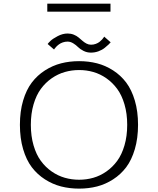

<svg xmlns="http://www.w3.org/2000/svg" viewBox="-20 -1050 890 1080"><path d="M246 -1029.5H601.5V-984.5H246ZM491.5 -754Q469 -754 449.8 -763.8Q430.5 -773.5 419.2 -785Q408 -796.5 392.2 -806.2Q376.5 -816 360 -816Q346 -816 333.2 -811.5Q320.5 -807 311.8 -800.5Q303 -794 296.5 -787.2Q290 -780.5 287 -776L284 -771.5L248 -802.5Q251.5 -808 264 -820Q276.5 -832 304.5 -846.8Q332.5 -861.5 360.5 -861.5Q379 -861.5 395 -855Q411 -848.5 422 -839.2Q433 -830 443.5 -820.8Q454 -811.5 466.2 -805Q478.5 -798.5 492 -798.5Q506 -798.5 518.8 -803.2Q531.5 -808 539.8 -814.5Q548 -821 554.2 -827.8Q560.5 -834.5 563 -839L566 -844L602.5 -812Q597.5 -806 591 -799.8Q584.5 -793.5 569.5 -781.2Q554.5 -769 534 -761.5Q513.5 -754 491.5 -754ZM425 -706Q478 -706 525.8 -693.8Q573.5 -681.5 616.2 -654Q659 -626.5 689.8 -585.8Q720.5 -545 738.5 -484.2Q756.5 -423.5 756.5 -348Q756.5 -272.5 738.5 -211.2Q720.5 -150 689.8 -109.2Q659 -68.5 616.2 -41Q573.5 -13.5 526 -1.2Q478.5 11 425 11Q371.5 11 323.8 -1.2Q276 -13.5 233 -41Q190 -68.5 159 -109.2Q128 -150 110 -211.2Q92 -272.5 92 -348Q92 -423.5 110 -484.2Q128 -545 159 -585.8Q190 -626.5 233 -654Q276 -681.5 323.8 -693.8Q371.5 -706 425 -706ZM695.5 -348Q695.5 -411 680.2 -463Q665 -515 639 -550.2Q613 -585.5 578.2 -609.8Q543.5 -634 505 -645Q466.5 -656 425 -656Q383.5 -656 344.8 -645Q306 -634 271 -609.8Q236 -585.5 210 -550.2Q184 -515 168.8 -463Q153.5 -411 153.5 -348Q153.5 -284.5 168.8 -232.2Q184 -180 210 -144.8Q236 -109.5 271 -85.2Q306 -61 344.8 -50Q383.5 -39 425 -39Q466.5 -39 505 -50Q543.5 -61 578.2 -85.2Q613 -109.5 639 -144.8Q665 -180 680.2 -232.2Q695.5 -284.5 695.5 -348Z"/></svg>

Font: League Mono Wide UltraLight
Style: Regular
Weight: 200
Width: 8
Designer: Tyler Finck
Foundry: The League of Moveable Type / Tyler Finck
Version: Version 2.210